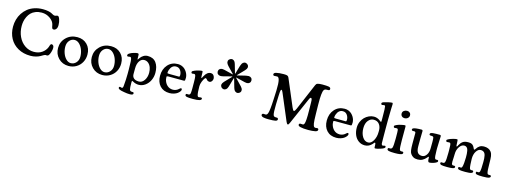

<svg xmlns="http://www.w3.org/2000/svg" viewBox="-13 -1713 7608 2888"><g transform="rotate(15 3791.0 -269.0)"><path d="M399.9 13.2Q290.5 13.2 207 -33.4Q123.5 -80.1 79.6 -160.9Q35.6 -241.7 35.6 -344.2Q35.6 -401.4 50.5 -455.1Q65.4 -508.8 95.9 -555.7Q126.5 -602.5 169.7 -637.5Q212.9 -672.4 273.4 -692.6Q334 -712.9 404.8 -712.9Q452.1 -712.9 487.8 -705.3Q523.4 -697.8 539.3 -689Q555.2 -680.2 570.1 -672.6Q585 -665 595.7 -665Q609.4 -665 620.4 -669.9Q631.3 -674.8 643.1 -674.8Q661.1 -674.8 676.3 -632.3Q691.4 -589.8 691.4 -542.5Q691.4 -501 674.6 -480Q657.7 -459 635.7 -459Q627 -459 621.1 -462.4Q615.2 -465.8 611.8 -473.6Q608.4 -481.4 606.7 -487.8Q605 -494.1 602.8 -506.1Q600.6 -518.1 599.1 -523.9Q588.9 -575.7 531 -617.2Q473.1 -658.7 399.9 -658.7Q346.7 -658.7 304.2 -641.6Q261.7 -624.5 235.1 -597.2Q208.5 -569.8 190.7 -533.2Q172.9 -496.6 165.8 -460.7Q158.7 -424.8 158.7 -387.7Q158.7 -297.4 194.1 -221.7Q229.5 -146 293 -101.8Q356.4 -57.6 434.6 -57.6Q508.3 -57.6 559.3 -92.8Q610.4 -127.9 632.8 -182.6Q635.3 -188.5 638.9 -200.4Q642.6 -212.4 645 -219.2Q647.5 -226.1 653.1 -231.9Q658.7 -237.8 666 -237.8Q681.2 -237.8 691.9 -225.6Q702.6 -213.4 702.6 -188.5Q702.6 -161.1 691.2 -123.3Q679.7 -85.4 665.5 -68.8Q655.3 -56.6 641.6 -56.2Q637.7 -55.7 630.6 -56.6Q623.5 -57.6 620.6 -57.6Q610.8 -57.6 590.8 -46.6Q570.8 -35.6 548.1 -22.2Q525.4 -8.8 485.1 2.2Q444.8 13.2 399.9 13.2Z M772.9 -209.5Q772.9 -307.1 841.6 -374Q910.2 -440.9 1014.2 -440.9Q1107.9 -440.9 1167 -381.3Q1226.1 -321.8 1226.1 -225.6Q1226.1 -159.2 1196 -104.7Q1166 -50.3 1112.5 -18.8Q1059.1 12.7 992.7 12.7Q898.4 12.7 835.7 -50.8Q772.9 -114.3 772.9 -209.5ZM1015.1 -37.1Q1063.5 -37.1 1097.4 -74Q1131.3 -110.8 1131.3 -167Q1131.3 -219.7 1113 -270.5Q1094.7 -321.3 1060.3 -355.5Q1025.9 -389.6 984.4 -389.6Q938 -389.6 905.3 -352.3Q872.6 -314.9 872.6 -256.3Q872.6 -203.1 891.1 -152.8Q909.7 -102.5 943.1 -69.8Q976.6 -37.1 1015.1 -37.1Z M1298.3 -209.5Q1298.3 -307.1 1366.9 -374Q1435.5 -440.9 1539.6 -440.9Q1633.3 -440.9 1692.4 -381.3Q1751.5 -321.8 1751.5 -225.6Q1751.5 -159.2 1721.4 -104.7Q1691.4 -50.3 1637.9 -18.8Q1584.5 12.7 1518.1 12.7Q1423.8 12.7 1361.1 -50.8Q1298.3 -114.3 1298.3 -209.5ZM1540.5 -37.1Q1588.9 -37.1 1622.8 -74Q1656.7 -110.8 1656.7 -167Q1656.7 -219.7 1638.4 -270.5Q1620.1 -321.3 1585.7 -355.5Q1551.3 -389.6 1509.8 -389.6Q1463.4 -389.6 1430.7 -352.3Q1397.9 -314.9 1397.9 -256.3Q1397.9 -203.1 1416.5 -152.8Q1435.1 -102.5 1468.5 -69.8Q1502 -37.1 1540.5 -37.1Z M1884.8 -101.1V-167.5Q1884.8 -250.5 1881.8 -291.7Q1878.9 -333 1873.3 -346.2Q1867.7 -359.4 1856 -360.4Q1846.7 -361.3 1836.9 -358.2Q1827.1 -355 1822.3 -355.5Q1814.9 -356 1810.3 -360.4Q1805.7 -364.7 1805.7 -372.1Q1805.7 -382.3 1812 -390.1Q1818.4 -397.9 1834.5 -407.2Q1856.4 -420.9 1893.3 -431.6Q1930.2 -442.4 1947.8 -442.4Q1969.7 -442.4 1969.7 -420.9Q1969.7 -415 1970.2 -401.4Q1970.7 -387.7 1970.7 -377.9Q1970.7 -362.8 1971.4 -356.2Q1972.2 -349.6 1974.6 -350.1Q1978 -350.6 1991.7 -372.6Q2013.2 -404.8 2043.7 -423.1Q2074.2 -441.4 2108.9 -441.4Q2196.8 -441.4 2240.5 -382.3Q2284.2 -323.2 2284.2 -224.1Q2284.2 -163.1 2258.8 -108.6Q2233.4 -54.2 2187 -20.5Q2140.6 13.2 2085 13.2Q2063 13.2 2039.1 6.6Q2015.1 0 1998.5 -10.7Q1984.4 -19.5 1979 -19.5Q1973.1 -19.5 1973.1 7.3Q1973.1 96.2 1980 116.2Q1987.8 139.2 2010.3 140.6Q2014.2 141.1 2020.5 141.1Q2026.9 141.1 2030.8 141.1Q2047.4 142.6 2047.4 159.2Q2047.4 185.1 1993.2 185.1Q1953.6 185.1 1905.3 175.8Q1854.5 168 1832.3 157.7Q1810.1 147.5 1810.1 132.3Q1810.1 116.2 1826.2 115.2Q1832.5 115.2 1841.1 119.1Q1849.6 123 1855.5 122.6Q1871.1 121.6 1874.5 91.3Q1884.8 -16.6 1884.8 -101.1ZM2077.1 -35.2Q2127 -35.2 2160.2 -84.2Q2193.4 -133.3 2193.4 -201.7Q2193.4 -246.1 2179.9 -283.7Q2166.5 -321.3 2138.9 -345.2Q2111.3 -369.1 2074.2 -369.1Q2028.8 -369.1 2000.2 -325.2Q1971.7 -281.2 1971.7 -211.4L1971.2 -122.6Q1971.2 -82 1997.6 -58.6Q2023.9 -35.2 2077.1 -35.2Z M2580.1 -441.4Q2611.8 -441.4 2639.6 -430.2Q2667.5 -418.9 2686.8 -400.9Q2706.1 -382.8 2720 -360.4Q2733.9 -337.9 2740.5 -314.9Q2747.1 -292 2747.1 -271Q2747.1 -252.4 2744.6 -235.4Q2743.7 -222.7 2724.1 -222.7L2484.4 -223.6Q2470.7 -223.6 2465.6 -220.5Q2460.4 -217.3 2460.4 -209Q2460.4 -185.5 2463.4 -172.4Q2476.6 -116.7 2512.9 -82.8Q2549.3 -48.8 2603 -48.8Q2626.5 -48.8 2647.5 -57.1Q2668.5 -65.4 2679.9 -75.2Q2691.4 -85 2701.7 -93.3Q2711.9 -101.6 2717.3 -101.6Q2732.4 -101.6 2732.4 -82Q2732.4 -70.8 2720.9 -54.9Q2709.5 -39.1 2689.2 -23.4Q2668.9 -7.8 2636 2.9Q2603 13.7 2565.4 13.7Q2471.2 13.7 2417 -45.4Q2362.8 -104.5 2362.8 -201.7Q2362.8 -306.6 2423.1 -374Q2483.4 -441.4 2580.1 -441.4ZM2640.6 -262.7Q2653.8 -262.7 2653.8 -287.6Q2653.8 -330.1 2629.6 -364.3Q2605.5 -398.4 2562 -398.4Q2495.1 -398.4 2466.8 -317.4Q2459.5 -295.4 2459.5 -275.4Q2459.5 -267.6 2466.3 -265.6Q2473.1 -263.7 2491.2 -263.7Z M2881.3 -201.7V-236.3Q2881.3 -305.7 2875.7 -333Q2870.1 -360.4 2854.5 -361.3Q2845.2 -362.3 2836.2 -359.9Q2827.1 -357.4 2823.2 -357.9Q2806.6 -359.9 2806.6 -377Q2806.6 -387.7 2813.5 -393.3Q2820.3 -398.9 2839.8 -407.2Q2867.7 -419.4 2903.6 -428Q2939.5 -436.5 2953.1 -436.5Q2959 -436.5 2961.7 -433.8Q2964.4 -431.2 2965.1 -427.5Q2965.8 -423.8 2966.3 -415.5Q2967.8 -394 2967.8 -358.9Q2967.8 -329.1 2974.6 -329.1Q2978 -329.1 2994.6 -362.8Q3033.7 -438 3091.3 -438Q3120.6 -438 3137 -416.3Q3153.3 -394.5 3153.3 -366.7Q3153.3 -344.2 3137.9 -325.2Q3122.6 -306.2 3102.1 -306.2Q3089.8 -306.2 3080.6 -310.1Q3071.3 -314 3066.2 -319.6Q3061 -325.2 3056.6 -330.8Q3052.2 -336.4 3047.6 -340.3Q3043 -344.2 3037.1 -344.2Q3029.3 -344.2 3025.4 -338.9Q3005.9 -315.9 2990.5 -276.1Q2975.1 -236.3 2975.1 -203.1Q2975.1 -100.1 2986.3 -61.5Q2991.7 -42.5 3007.3 -41Q3013.7 -40.5 3027.1 -43.5Q3040.5 -46.4 3045.4 -45.9Q3051.3 -44.9 3055.9 -40.5Q3060.5 -36.1 3060.5 -29.3Q3060.5 -11.2 3030.8 -1.7Q3001 7.8 2929.2 7.8Q2859.4 7.8 2833.5 1.2Q2807.6 -5.4 2807.6 -23.4Q2807.6 -39.6 2820.3 -41Q2825.2 -42 2836.7 -41Q2848.1 -40 2852.1 -40.5Q2868.2 -41.5 2874.5 -57.1Q2877 -63.5 2878.7 -75.9Q2880.4 -88.4 2880.9 -106.9Q2881.3 -125.5 2881.6 -138.4Q2881.8 -151.4 2881.6 -173.8Q2881.3 -196.3 2881.3 -201.7Z M3184.1 -487.8Q3184.1 -511.7 3200.4 -527.1Q3216.8 -542.5 3241.7 -542.5Q3263.2 -542.5 3323 -526.4Q3382.8 -510.3 3407.2 -505.4Q3416.5 -503.4 3417 -504.2Q3417.5 -504.9 3410.6 -513.2Q3395 -530.3 3366.7 -558.8Q3338.4 -587.4 3321.8 -605.7Q3305.2 -624 3296.9 -638.7Q3284.2 -659.7 3289.3 -681.4Q3294.4 -703.1 3315.4 -715.3Q3336.4 -727.5 3357.9 -720.9Q3379.4 -714.4 3391.6 -692.9Q3401.9 -674.3 3417.2 -615.7Q3432.6 -557.1 3441.4 -531.7Q3444.8 -522.9 3446 -522.9Q3447.3 -522.9 3450.2 -531.7Q3457 -554.2 3467.5 -592.8Q3478 -631.3 3485.8 -654.8Q3493.7 -678.2 3502 -692.9Q3514.6 -714.4 3535.9 -720.9Q3557.1 -727.5 3578.1 -715.3Q3599.1 -703.1 3604.2 -681.4Q3609.4 -659.7 3596.7 -638.7Q3585.9 -620.1 3542 -576.7Q3498 -533.2 3481 -513.7Q3475.1 -506.3 3475.3 -505.6Q3475.6 -504.9 3484.9 -506.8Q3508.3 -512.2 3546.9 -522.2Q3585.4 -532.2 3610.1 -537.4Q3634.8 -542.5 3651.9 -542.5Q3676.8 -542.5 3693.1 -527.3Q3709.5 -512.2 3709.5 -487.8Q3709.5 -463.4 3693.1 -448.5Q3676.8 -433.6 3651.9 -433.6Q3629.9 -433.6 3569.8 -450Q3509.8 -466.3 3484.4 -471.2Q3474.6 -473.1 3474.1 -472.2Q3473.6 -471.2 3480.5 -463.9Q3497.6 -444.3 3541.7 -400.1Q3585.9 -356 3596.7 -337.4Q3609.4 -316.4 3604.2 -294.7Q3599.1 -272.9 3578.1 -260.7Q3557.6 -249 3536.1 -255.6Q3514.6 -262.2 3502 -283.2Q3491.2 -301.8 3475.6 -361.3Q3460 -420.9 3451.2 -446.8Q3449.2 -452.6 3448 -454.1Q3446.8 -455.6 3445.8 -454.1Q3444.8 -452.6 3442.4 -446.3Q3433.6 -420.4 3418 -361.1Q3402.3 -301.8 3391.6 -283.2Q3379.4 -262.2 3357.9 -255.6Q3336.4 -249 3315.4 -260.7Q3294.9 -272.9 3289.6 -294.7Q3284.2 -316.4 3296.9 -337.4Q3307.6 -356 3351.6 -399.9Q3395.5 -443.8 3412.6 -463.4Q3419.4 -471.7 3418.9 -472.4Q3418.5 -473.1 3408.2 -471.2Q3381.8 -465.8 3345.5 -455.8Q3309.1 -445.8 3283.7 -439.7Q3258.3 -433.6 3241.7 -433.6Q3216.8 -433.6 3200.4 -448.5Q3184.1 -463.4 3184.1 -487.8Z M4105 -298.3 4111.3 -437.5Q4113.3 -497.6 4111.1 -538.6Q4108.9 -579.6 4103 -602.5Q4097.2 -625.5 4088.9 -635.7Q4080.6 -646 4068.8 -647Q4062.5 -647.9 4045.2 -646Q4027.8 -644 4021 -644.5Q4013.2 -645.5 4008.1 -650.9Q4002.9 -656.2 4002.9 -665Q4002.9 -686.5 4037.1 -695.8Q4083.5 -707 4153.8 -707Q4187 -707 4204.1 -702.6Q4226.6 -696.8 4236.3 -671.9L4412.6 -255.9Q4423.8 -229.5 4430.9 -220.5Q4438 -211.4 4445.3 -211.4Q4458.5 -211.4 4477.5 -255.9L4652.3 -666.5Q4658.2 -680.2 4664.8 -687.5Q4671.4 -694.8 4684.6 -698.7Q4709.5 -706.5 4757.8 -706.5Q4825.7 -706.5 4854 -701.2Q4886.7 -695.3 4886.7 -671.4Q4886.7 -650.4 4868.2 -648.9Q4864.7 -648.4 4851.8 -648.2Q4838.9 -647.9 4829.6 -647Q4807.1 -645.5 4795.4 -627Q4783.7 -608.4 4777.8 -554Q4772 -499.5 4773.4 -397.5L4775.9 -252.4Q4777.3 -150.9 4783.7 -107.7Q4790 -64.5 4806.6 -54.2Q4813.5 -49.8 4821.3 -49.8Q4829.1 -49.8 4838.9 -51.5Q4848.6 -53.2 4855 -52.7Q4862.3 -52.2 4867.2 -46.6Q4872.1 -41 4872.1 -32.7Q4872.1 -8.3 4835.9 0Q4791 9.3 4726.1 9.3Q4643.6 9.3 4602.1 -2Q4583.5 -6.8 4575.7 -13.9Q4567.9 -21 4567.9 -31.7Q4567.9 -40 4573.5 -45.7Q4579.1 -51.3 4588.4 -51.8Q4593.8 -52.2 4606 -50.8Q4618.2 -49.3 4627.4 -50.3Q4641.6 -50.8 4649.7 -69.6Q4657.7 -88.4 4661.1 -138.4Q4664.6 -188.5 4663.1 -279.3L4661.1 -405.8Q4660.6 -442.9 4656 -455.3Q4651.4 -467.8 4640.1 -467.8Q4638.2 -467.8 4636.2 -467Q4634.3 -466.3 4632.3 -464.4Q4630.4 -462.4 4628.7 -460.7Q4627 -459 4625 -455.3Q4623 -451.7 4621.6 -449.2Q4620.1 -446.8 4618.2 -442.1Q4616.2 -437.5 4614.7 -434.8Q4613.3 -432.1 4611.1 -426.8Q4608.9 -421.4 4607.4 -418.5L4434.1 -23.4Q4420.4 8.8 4408.7 8.8Q4395.5 8.8 4381.8 -22.9L4206.1 -438Q4192.9 -470.2 4182.6 -470.2Q4176.3 -470.2 4172.9 -462.9Q4169.4 -455.6 4167.2 -434.6Q4165 -413.6 4163.6 -371.6L4159.2 -240.2Q4155.8 -107.9 4167 -73.7Q4174.8 -49.8 4199.7 -48.8Q4206.1 -47.9 4212.9 -48.1Q4219.7 -48.3 4227.5 -47.9Q4234.9 -46.9 4240 -40.8Q4245.1 -34.7 4245.1 -26.9Q4245.1 -3.9 4214.1 2.4Q4183.1 8.8 4110.8 8.8Q4087.9 8.8 4071 7.8Q4054.2 6.8 4033.9 3.2Q4013.7 -0.5 4002.4 -8.8Q3991.2 -17.1 3991.2 -29.8Q3991.2 -37.6 3997.1 -44.2Q4002.9 -50.8 4012.7 -51.3Q4018.1 -52.2 4029.3 -50.3Q4040.5 -48.3 4049.8 -49.3Q4071.3 -51.8 4081.1 -82Q4097.7 -127 4105 -298.3Z M5176.8 -441.4Q5208.5 -441.4 5236.3 -430.2Q5264.2 -418.9 5283.4 -400.9Q5302.7 -382.8 5316.7 -360.4Q5330.6 -337.9 5337.2 -314.9Q5343.8 -292 5343.8 -271Q5343.8 -252.4 5341.3 -235.4Q5340.3 -222.7 5320.8 -222.7L5081.1 -223.6Q5067.4 -223.6 5062.3 -220.5Q5057.1 -217.3 5057.1 -209Q5057.1 -185.5 5060.1 -172.4Q5073.2 -116.7 5109.6 -82.8Q5146 -48.8 5199.7 -48.8Q5223.1 -48.8 5244.1 -57.1Q5265.1 -65.4 5276.6 -75.2Q5288.1 -85 5298.3 -93.3Q5308.6 -101.6 5314 -101.6Q5329.1 -101.6 5329.1 -82Q5329.1 -70.8 5317.6 -54.9Q5306.2 -39.1 5285.9 -23.4Q5265.6 -7.8 5232.7 2.9Q5199.7 13.7 5162.1 13.7Q5067.9 13.7 5013.7 -45.4Q4959.5 -104.5 4959.5 -201.7Q4959.5 -306.6 5019.8 -374Q5080.1 -441.4 5176.8 -441.4ZM5237.3 -262.7Q5250.5 -262.7 5250.5 -287.6Q5250.5 -330.1 5226.3 -364.3Q5202.1 -398.4 5158.7 -398.4Q5091.8 -398.4 5063.5 -317.4Q5056.2 -295.4 5056.2 -275.4Q5056.2 -267.6 5063 -265.6Q5069.8 -263.7 5087.9 -263.7Z M5422.9 -213.4Q5422.9 -261.7 5440.9 -304.9Q5459 -348.1 5488.3 -377.4Q5517.6 -406.7 5555.4 -423.8Q5593.3 -440.9 5632.3 -440.9Q5685.5 -440.9 5731 -404.8Q5733.9 -402.3 5737.8 -399.4Q5741.7 -396.5 5743.4 -395.3Q5745.1 -394 5747.1 -393.1Q5749 -392.1 5751 -392.1Q5757.8 -392.1 5757.8 -403.8V-460.4Q5757.8 -613.8 5751.5 -634.8Q5748 -647 5734.9 -647.9Q5731 -647.9 5720.9 -644.8Q5710.9 -641.6 5702.6 -642.1Q5695.3 -642.6 5690.7 -647.7Q5686 -652.8 5686 -661.1Q5686 -670.4 5693.6 -676.5Q5701.2 -682.6 5719.2 -688.5Q5745.1 -697.3 5785.2 -705.6Q5825.2 -713.9 5840.8 -713.9Q5853 -713.9 5853 -693.8Q5853 -690.4 5849.9 -617.2Q5846.7 -543.9 5846.7 -446.8V-301.8Q5846.7 -250 5847.2 -201.9Q5847.7 -153.8 5848.1 -124.5Q5848.6 -95.2 5848.6 -87.9Q5848.6 -74.7 5854 -64.5Q5859.4 -54.2 5869.6 -53.2Q5878.4 -52.7 5886.5 -56.6Q5894.5 -60.5 5901.4 -60.5Q5917 -58.6 5917 -42.5Q5917 -21 5850.1 -0.5Q5797.4 17.1 5776.4 17.1Q5765.6 17.1 5762.2 13.2Q5758.8 9.3 5758.8 -4.4Q5757.8 -26.9 5757.8 -37.1Q5757.8 -65.9 5745.1 -65.9Q5742.7 -65.9 5740 -64Q5737.3 -62 5735.1 -59.3Q5732.9 -56.6 5728 -50.5Q5723.1 -44.4 5718.3 -39.1Q5670.9 12.7 5606 12.7Q5550.8 12.7 5508.5 -18.1Q5466.3 -48.8 5444.6 -99.9Q5422.9 -150.9 5422.9 -213.4ZM5644 -42Q5690.9 -42 5724.1 -100.1Q5757.3 -158.2 5757.3 -232.4L5757.8 -255.4Q5758.3 -315.4 5728.3 -355.2Q5698.2 -395 5640.6 -395Q5590.8 -395 5555.7 -351.6Q5520.5 -308.1 5520.5 -232.4Q5520.5 -152.3 5555.2 -97.2Q5589.8 -42 5644 -42Z M6020 -594.2Q6020 -621.6 6041.3 -637.9Q6062.5 -654.3 6090.8 -654.3Q6116.2 -654.3 6132.8 -638.9Q6149.4 -623.5 6149.4 -598.1Q6149.4 -571.3 6128.7 -554Q6107.9 -536.6 6078.6 -536.6Q6053.7 -536.6 6036.9 -552.5Q6020 -568.4 6020 -594.2ZM6031.7 -202.1V-234.9Q6031.7 -317.4 6028.3 -337.9Q6024.9 -358.4 6009.3 -360.4Q6000 -361.3 5988.8 -359.1Q5977.5 -356.9 5973.6 -357.4Q5966.3 -357.9 5961.9 -363.3Q5957.5 -368.7 5957.5 -376Q5957.5 -386.7 5964.8 -392.6Q5972.2 -398.4 5995.1 -408.2Q6018.1 -418.5 6057.4 -427.2Q6096.7 -436 6112.8 -436Q6121.6 -436 6124.5 -431.4Q6127.4 -426.8 6127.4 -415.5Q6127.4 -411.1 6127.2 -372.8Q6127 -334.5 6127 -241.2V-207.5Q6127 -88.4 6136.2 -60.5Q6141.1 -44.4 6156.7 -43Q6162.6 -42.5 6170.4 -43.5Q6178.2 -44.4 6182.6 -43.9Q6188.5 -42.5 6192.9 -38.1Q6197.3 -33.7 6197.3 -27.3Q6197.3 -15.1 6187.3 -7.8Q6177.2 -0.5 6149.4 3.9Q6121.6 8.3 6073.2 8.3Q6005.4 8.3 5979.7 1.2Q5954.1 -5.9 5954.1 -22.9Q5954.1 -40 5966.8 -41.5Q5971.2 -42 5980.2 -41.3Q5989.3 -40.5 5993.2 -41Q6001 -42 6008.8 -47.1Q6016.6 -52.2 6020 -61Q6031.7 -90.8 6031.7 -202.1Z M6670.4 -230V-195.8Q6670.4 -140.1 6673.8 -109.4Q6677.2 -78.6 6682.6 -68.8Q6688 -59.1 6696.8 -58.1Q6703.1 -57.1 6710.9 -58.1Q6718.8 -59.1 6723.1 -58.6Q6735.8 -57.1 6735.8 -43.9Q6735.8 -34.2 6731 -28.3Q6726.1 -22.5 6709.5 -14.2Q6686.5 -2.9 6658.7 4.2Q6630.9 11.2 6613.3 11.2Q6605.5 11.2 6601.3 8.3Q6597.2 5.4 6592.8 -3.9Q6587.4 -14.6 6587.4 -55.7Q6587.4 -70.3 6579.1 -70.3Q6576.7 -70.3 6574.7 -68.6Q6572.8 -66.9 6569.1 -61.5Q6565.4 -56.2 6563 -53.7Q6534.7 -20.5 6503.2 -4.2Q6471.7 12.2 6429.7 12.2Q6389.6 12.2 6364 -1.5Q6338.4 -15.1 6319.3 -42Q6304.7 -62.5 6299.8 -99.1Q6294.9 -135.7 6294.9 -194.3V-364.3Q6294.9 -373.5 6288.6 -378.7Q6282.2 -383.8 6273.4 -384.8Q6268.6 -384.8 6259 -384Q6249.5 -383.3 6246.1 -384.3Q6240.7 -384.8 6235.8 -389.6Q6231 -394.5 6231 -401.4Q6231 -414.1 6242.7 -420.9Q6272 -437.5 6373.5 -437.5Q6392.1 -437.5 6392.1 -416Q6392.1 -414.6 6391.4 -387.9Q6390.6 -361.3 6389.9 -307.4Q6389.2 -253.4 6389.2 -185.5Q6389.2 -116.2 6411.1 -86.2Q6433.1 -56.2 6480 -56.2Q6520.5 -56.2 6548.8 -96.9Q6577.1 -137.7 6577.1 -200.2Q6577.1 -214.4 6577.6 -248Q6578.1 -281.7 6578.1 -299.3Q6578.1 -354.5 6573.2 -370.6Q6568.8 -383.8 6551.3 -384.8Q6545.4 -385.3 6536.9 -385.5Q6528.3 -385.7 6523.4 -386.2Q6515.6 -386.7 6511 -391.6Q6506.3 -396.5 6506.3 -402.8Q6506.3 -416.5 6520 -422.9Q6543 -433.1 6604.5 -433.1H6656.7Q6668 -433.1 6672.4 -428.2Q6676.8 -423.3 6676.8 -409.7Q6676.8 -390.6 6673.6 -329.1Q6670.4 -267.6 6670.4 -230Z M6852.5 -206.1V-241.2Q6852.5 -294.9 6850.1 -319.1Q6847.7 -343.3 6842.8 -350.6Q6837.9 -357.9 6826.7 -358.9Q6817.4 -359.9 6806.2 -357.9Q6794.9 -356 6790 -356.4Q6783.2 -357.4 6778.6 -362.5Q6773.9 -367.7 6773.9 -375Q6773.9 -384.8 6780.5 -390.1Q6787.1 -395.5 6806.6 -404.8Q6830.6 -415.5 6867.4 -425.8Q6904.3 -436 6922.4 -436Q6931.2 -436 6934.3 -431.6Q6937.5 -427.2 6937.5 -416Q6937.5 -405.8 6939.5 -387.5Q6941.4 -369.1 6941.4 -349.6Q6941.4 -329.6 6948.2 -329.6Q6950.7 -329.6 6952.4 -330.6Q6954.1 -331.5 6955.8 -334Q6957.5 -336.4 6958.7 -338.4Q6960 -340.3 6962.2 -344.7Q6964.4 -349.1 6965.3 -351.6Q6986.8 -392.1 7016.4 -413.8Q7045.9 -435.5 7098.6 -435.5Q7123 -435.5 7140.4 -431.2Q7157.7 -426.8 7168.5 -417.7Q7179.2 -408.7 7184.6 -401.1Q7189.9 -393.6 7195.8 -381.8Q7203.6 -363.8 7207.8 -357.4Q7211.9 -351.1 7215.8 -351.1Q7223.1 -351.1 7233.4 -368.7Q7274.9 -435.5 7344.7 -435.5Q7423.8 -435.5 7460 -386.7Q7479.5 -359.9 7484.6 -321.3Q7489.7 -282.7 7489.7 -209Q7489.7 -92.8 7500.5 -60.1Q7505.9 -43.9 7521 -42.5Q7526.4 -41.5 7534.7 -42.2Q7543 -43 7546.4 -43Q7552.2 -42 7556.6 -37.8Q7561 -33.7 7561 -27.3Q7561 -19 7556.9 -13.4Q7552.7 -7.8 7541 -2.7Q7529.3 2.4 7505.1 4.9Q7481 7.3 7443.8 7.3Q7376.5 7.3 7352.1 0.7Q7327.6 -5.9 7327.6 -22.9Q7327.6 -40 7339.8 -40.5Q7343.8 -41 7352.1 -39.3Q7360.4 -37.6 7364.3 -38.6Q7379.4 -40 7384.8 -55.2Q7396 -87.4 7396 -205.6Q7396 -238.8 7394.8 -260.7Q7393.6 -282.7 7388.7 -305.7Q7383.8 -328.6 7375 -341.8Q7366.2 -355 7350.8 -363.3Q7335.4 -371.6 7313.5 -371.6Q7274.4 -371.6 7244.6 -325.7Q7214.8 -279.8 7214.8 -209Q7214.8 -165 7218.3 -120.6Q7221.7 -76.2 7227.1 -60.1Q7231.9 -43.9 7247.1 -42.5Q7252.4 -41.5 7260.7 -42.2Q7269 -43 7272.5 -43Q7277.8 -42 7282 -37.8Q7286.1 -33.7 7286.1 -27.3Q7286.1 -19 7282 -13.4Q7277.8 -7.8 7266.1 -2.7Q7254.4 2.4 7230.2 4.9Q7206.1 7.3 7169.4 7.3Q7102.1 7.3 7077.1 0.7Q7052.2 -5.9 7052.2 -22.9Q7052.2 -40 7064.9 -40.5Q7068.8 -41 7077.6 -39.3Q7086.4 -37.6 7090.3 -38.6Q7095.2 -39.1 7098.4 -40.3Q7101.6 -41.5 7104.7 -45.2Q7107.9 -48.8 7109.9 -55.2Q7117.2 -74.2 7121.3 -119.6Q7125.5 -165 7125.5 -205.6Q7125.5 -238.3 7124.3 -260.5Q7123 -282.7 7118.9 -305.4Q7114.7 -328.1 7107.4 -341.6Q7100.1 -355 7087.2 -363.3Q7074.2 -371.6 7056.2 -371.6Q7013.7 -371.6 6981.4 -323.7Q6949.2 -275.9 6949.2 -210.9Q6949.2 -189 6947.3 -150.6Q6945.3 -112.3 6944.6 -95.5Q6943.8 -78.6 6946.8 -59.1Q6951.7 -41.5 6967.3 -39.6Q6973.1 -39.1 6980.5 -39.6Q6987.8 -40 6992.2 -39.6Q6997.1 -39.1 7001.2 -34.9Q7005.4 -30.8 7005.4 -24.9Q7005.4 -12.7 6996.6 -6.3Q6987.8 0 6961.7 3.7Q6935.5 7.3 6886.2 7.3Q6821.3 7.3 6797.9 0.2Q6774.4 -6.8 6774.4 -23.9Q6774.4 -39.1 6787.1 -39.6Q6791.5 -40.5 6802.5 -39.3Q6813.5 -38.1 6817.4 -38.6Q6834.5 -40.5 6840.8 -56.6Q6852.5 -86.4 6852.5 -206.1Z"/></g></svg>

Font: Cooper* Medium
Style: Regular
Weight: 500
Designer: Owen Earl
Foundry: indestructible type*
Version: Version 0.001